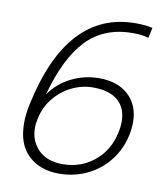

<svg xmlns="http://www.w3.org/2000/svg" viewBox="-82 -783 754 867"><g transform="rotate(10 295.0 -349.5)"><path d="M52 -183Q52 -224 62 -270Q156 -714 471 -714Q518 -714 548 -706L538 -659Q511 -668 465 -668Q334 -668 253.5 -583.5Q173 -499 127 -327Q164 -381 224 -411Q284 -441 352 -441Q437 -441 486.5 -395Q536 -349 536 -271Q536 -244 530 -214Q516 -147 476 -95Q436 -43 376 -14Q316 15 245 15Q159 15 105.5 -35.5Q52 -86 52 -183ZM479 -214Q485 -241 485 -265Q485 -327 446 -361Q407 -395 332 -395Q281 -395 234 -372Q187 -349 153.5 -307.5Q120 -266 109 -212Q104 -189 104 -171Q104 -110 143.5 -70Q183 -30 255 -30Q338 -30 399.5 -80Q461 -130 479 -214Z"/></g></svg>

Font: Prompt ExtraLight
Style: Italic
Weight: 275
Italic angle: -12°
Designer: Katatrad Team
Foundry: CadsonDemak
Version: Version 1.000